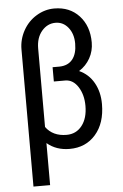

<svg xmlns="http://www.w3.org/2000/svg" viewBox="-60 -763 638 993"><g transform="rotate(-5 258.5 -267.0)"><path d="M352.1 -530.8Q352.1 -581.1 325.9 -613.8Q299.8 -646.5 259.8 -646.5Q217.8 -646.5 188.5 -612.1Q159.2 -577.6 159.2 -522V-114.3Q195.8 -64 267.1 -64Q316.9 -64 346.9 -102.3Q377 -140.6 377 -205.1Q377 -262.7 351.1 -303.5Q325.2 -344.2 284.7 -344.7H225.1V-418.9H261.2Q305.7 -419.9 328.9 -449Q352.1 -478 352.1 -530.8ZM259.8 -720.7Q339.8 -720.7 388.9 -667.5Q438 -614.3 438 -528.8Q438 -484.4 417.2 -447.3Q396.5 -410.2 359.9 -387.2Q409.2 -365.2 436 -317.6Q462.9 -270 462.9 -207Q462.9 -107.9 411.6 -49.1Q360.4 9.8 276.4 9.8Q207 9.8 159.2 -30.8V187.5H72.8V-524.4Q72.8 -576.2 98.1 -622.1Q123.5 -668 167.2 -694.3Q210.9 -720.7 259.8 -720.7Z"/></g></svg>

Font: MAUL Condensed
Style: Condensed Regular
Weight: 400
Designer: MAUL
Version: Version 1.0; 2020; ttfautohint (v1.8.3)